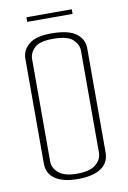

<svg xmlns="http://www.w3.org/2000/svg" viewBox="-82 -765 543 817"><g transform="rotate(-10 189.0 -356.0)"><path d="M188 2Q125 2 90.5 -21Q56 -44 56 -88V-541Q56 -578 87 -603.5Q118 -629 188 -628Q259 -627 291 -602.5Q323 -578 323 -540V-89Q323 -45 288.5 -21.5Q254 2 188 2ZM188 -21Q243 -21 269 -42Q295 -63 295 -94V-534Q295 -560 272 -582Q249 -604 186 -604Q128 -604 106 -582.5Q84 -561 84 -535V-93Q84 -63 109.5 -42Q135 -21 188 -21ZM91 -694V-714H287V-694Z"/></g></svg>

Font: Smooch Sans ExtraLight
Style: Regular
Weight: 200
Designer: Robert E. Leuschke
Foundry: Robert E. Leuschke
Version: Version 1.010; ttfautohint (v1.8.3)